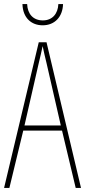

<svg xmlns="http://www.w3.org/2000/svg" viewBox="-20 -921 417 941"><path d="M289 -901H266C264 -854 237 -821 190 -821C143 -821 115 -852 113 -901H90C92 -832 135 -797 189 -797C248 -797 287 -838 289 -901ZM351 0H377L208 -714H170L0 0H26L94 -281H284ZM208 -612 278 -306H100L170 -612C178 -646 183 -666 189 -695C195 -666 200 -645 208 -612Z"/></svg>

Font: Noto Sans Arabic UI XCn Th
Style: Regular
Weight: 100
Width: 2
Designer: Monotype Design Team, Nadine Chahine and Nizar Qandah
Foundry: Monotype Imaging Inc.
Version: Version 2.010